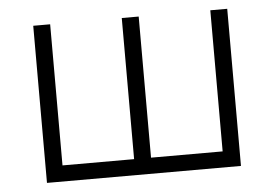

<svg xmlns="http://www.w3.org/2000/svg" viewBox="-43 -576 904 633"><g transform="rotate(-5 409.0 -260.0)"><path d="M88 0H730V-520H674V-53H437V-520H381V-53H144V-520H88Z"/></g></svg>

Font: Fixel Text Light
Style: Regular
Weight: 300
Width: 4
Designer: AlfaBravo + MacPaw
Foundry: Kyrylo Tkachov, Marchela Mozhyna, Serhii Makarenko, Maria Weinstein, Zakhar Kryvoshyya
Version: Version 1.211